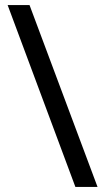

<svg xmlns="http://www.w3.org/2000/svg" viewBox="-20 -734 412 754"><path d="M96 -714 363 0H276L10 -714Z"/></svg>

Font: Noto Sans Buhid
Style: Regular
Weight: 400
Designer: Monotype Design Team
Foundry: Monotype Imaging Inc.
Version: Version 2.001